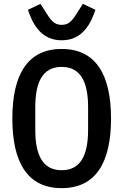

<svg xmlns="http://www.w3.org/2000/svg" viewBox="-20 -964 640 996"><path d="M300 12C477 12 556 -121 556 -349C556 -577 477 -710 300 -710C123 -710 44 -577 44 -349C44 -121 123 12 300 12ZM300 -81C200 -81 163 -162 163 -290V-408C163 -536 200 -617 300 -617C400 -617 437 -536 437 -408V-291C437 -162 400 -81 300 -81ZM300 -755C412 -755 453 -848 475 -913L410 -944L389 -911C358 -862 342 -835 300 -835C258 -835 242 -862 211 -911L190 -944L125 -913C147 -848 188 -755 300 -755Z"/></svg>

Font: IBM Plex Mono Medm
Style: Regular
Weight: 500
Monospace: yes
Designer: Mike Abbink, Paul van der Laan, Pieter van Rosmalen
Foundry: Bold Monday
Version: Version 2.004